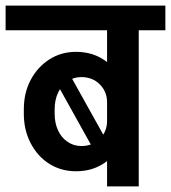

<svg xmlns="http://www.w3.org/2000/svg" viewBox="-45 -665 610 685"><path d="M337 -233V-301H405V-233ZM311 -92 130 -417 175 -451 356 -126ZM-25 -557V-645H387V-557ZM40 -258V-276H150V-258ZM150 -275H40Q40 -334 64.5 -380Q89 -426 131 -453Q173 -480 226 -480L245 -390Q218 -390 196 -375Q174 -360 162 -334Q150 -308 150 -275ZM405 -300H337Q337 -338 311 -364Q285 -390 245 -390L226 -480Q278 -480 318 -456.5Q358 -433 381.5 -392Q405 -351 405 -300ZM150 -259Q150 -226 162 -200Q174 -174 196 -159Q218 -144 245 -144L226 -54Q173 -54 131 -80.5Q89 -107 64.5 -154Q40 -201 40 -259ZM405 -234Q405 -183 381.5 -142Q358 -101 318 -77.5Q278 -54 226 -54L245 -144Q285 -144 311 -169.5Q337 -195 337 -234ZM337 0V-633H450V0ZM243 -557V-645H545V-557Z"/></svg>

Font: Akshar Light Medium
Style: Regular
Weight: 500
Version: Version 1.100